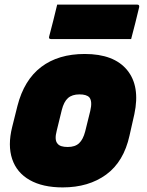

<svg xmlns="http://www.w3.org/2000/svg" viewBox="-20 -799 640 836"><path d="M349 -564Q476 -564 533.5 -494Q591 -424 565 -302L544 -209Q519 -95 442.5 -39Q366 17 253 17Q166 17 109.5 -15Q53 -47 33 -106.5Q13 -166 33 -246L56 -338Q85 -451 159.5 -507.5Q234 -564 349 -564ZM326 -388Q294 -388 276 -372Q258 -356 249 -320L227 -230Q216 -189 231 -173Q242 -159 275 -159Q307 -159 324.5 -175.5Q342 -192 351 -227L373 -316Q383 -358 369 -375Q357 -388 326 -388ZM229 -779H577Q588 -779 586 -768Q579 -739 569 -698.5Q559 -658 551 -629H202Q191 -629 194 -640Q202 -669 212 -709.5Q222 -750 229 -779Z"/></svg>

Font: Recursive Sn Lnr St Blk
Style: Italic
Weight: 900
Italic angle: -15°
Version: Version 1.079;hotconv 1.0.112;makeotfexe 2.5.65598; ttfautoh